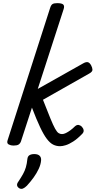

<svg xmlns="http://www.w3.org/2000/svg" viewBox="-20 -910 608 1220"><path d="M65 15Q49 15 35.5 8Q22 1 28 -18L298 -858Q304 -878 313.5 -884Q323 -890 343 -890Q374 -890 382.5 -880.5Q391 -871 384 -851L220 -345L508 -507Q525 -517 537 -515Q549 -513 559 -495Q567 -480 567.5 -467Q568 -454 546 -442L253 -276Q282 -202 300 -158Q318 -114 330 -92.5Q342 -71 352 -64.5Q362 -58 374 -58Q385 -58 398.5 -64.5Q412 -71 427 -82Q442 -93 457 -108Q469 -118 480 -116Q491 -114 500 -105Q510 -94 511.5 -82Q513 -70 502 -59Q472 -28 445.5 -11Q419 6 398 12.5Q377 19 362 19Q338 19 318 9Q298 -1 278 -27Q258 -53 235 -101.5Q212 -150 183 -226L113 -11Q108 2 98 8.5Q88 15 65 15ZM102 286Q90 278 88.5 267.5Q87 257 96 245Q114 218 126 196.5Q138 175 144.5 152.5Q151 130 154 100Q156 83 167.5 76Q179 69 198 69Q221 69 232 80Q243 91 241 110Q239 135 226 163Q213 191 193.5 218Q174 245 151 270Q138 283 126 288Q114 293 102 286Z"/></svg>

Font: Playwrite DK Loopet
Style: Regular
Weight: 400
Designer: Veronika Burian, José Scaglione
Foundry: TypeTogether
Version: Version 1.002